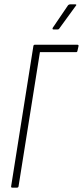

<svg xmlns="http://www.w3.org/2000/svg" viewBox="-20 -860 380 880"><path d="M36 0Q30 0 31 -6L133 -649Q134 -655 140 -655H334Q341 -655 340 -649L335 -627Q334 -621 329 -621H163L65 -6Q64 0 58 0ZM225 -725Q222 -725 221 -727Q220 -729 222 -733L292 -836Q296 -840 301 -840H326Q328 -840 329.5 -838.5Q331 -837 328 -834L253 -731Q250 -725 244 -725Z"/></svg>

Font: Sofia Sans Extra Condensed ExtraLight
Style: Italic
Weight: 250
Italic angle: -9°
Version: Version 4.100